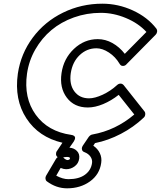

<svg xmlns="http://www.w3.org/2000/svg" viewBox="-20 -753 875 1045"><path d="M77.1 -352.1Q93.3 -460.9 158.2 -548.1Q223.1 -635.3 322.8 -684.1Q422.4 -732.9 537.1 -732.9Q623 -732.9 702.9 -696.3Q782.7 -659.7 831.1 -597.2Q836.4 -589.4 835 -579.8Q833.5 -570.3 827.1 -564L669.9 -404.8Q667 -400.9 661.4 -397.2Q655.8 -393.6 646.5 -394.3Q637.2 -395 630.9 -405.8Q608.4 -443.8 573 -467Q537.6 -490.2 504.9 -490.2Q452.6 -490.2 413.6 -453.1Q374.5 -416 365.2 -355Q356.4 -293.5 384.8 -255.6Q413.1 -217.8 464.8 -217.8Q496.1 -217.8 538.8 -237.5Q581.5 -257.3 617.2 -290Q625 -297.4 635 -297.9Q645 -298.3 652.8 -290L766.1 -147Q771.5 -140.6 770.5 -129.9Q769.5 -119.1 762.2 -112.8Q707 -60.5 637.7 -24.4Q568.4 11.7 497.1 25.9L487.8 40Q511.7 56.2 523.4 80.8Q535.2 105.5 530.8 133.8Q522 196.8 469.7 234.4Q417.5 272 345.2 272Q286.1 272 234.9 233.9Q228.5 229 227.5 219.7Q226.6 210.4 231 203.1L284.2 112.8Q287.1 107.4 293.9 102.1Q285.2 96.2 284.9 85.4Q284.7 74.7 290 68.8L319.8 23.9Q190.4 -6.3 123.8 -108.6Q57.1 -210.9 77.1 -352.1ZM127 -352.1Q108.4 -219.7 174.6 -128.4Q240.7 -37.1 367.2 -19Q377.9 -17.6 383.3 -13.2Q388.7 -8.8 388.7 -3.7Q388.7 1.5 387 6.3Q385.3 11.2 382.8 14.6L380.9 18.1L357.9 50.8Q382.3 52.2 398.4 68.4Q414.6 84.5 411.1 109.9Q407.7 136.2 386.7 152.1Q365.7 168 339.8 168Q327.1 168 310.1 161.1L286.1 203.1Q321.8 222.2 352.1 222.2Q409.2 222.2 442.4 198Q475.6 173.8 481 133.8Q483.4 115.7 472.4 99.6Q461.4 83.5 439.9 75.2Q430.2 71.8 427.2 64.5Q424.3 57.1 426 50.8Q427.7 44.4 431.2 39.1L462.9 -7.8Q472.2 -19.5 482.9 -21Q609.9 -43.9 710.9 -129.9L626 -236.8Q585.9 -205.1 541.5 -186.5Q497.1 -168 458 -168Q383.8 -168 343.5 -221.7Q303.2 -275.4 314.9 -355Q326.2 -433.6 382.3 -486.8Q438.5 -540 512.2 -540Q553.7 -540 591.8 -518.8Q629.9 -497.6 659.2 -460L776.9 -579.1Q733.4 -626.5 665.5 -654.8Q597.7 -683.1 528.8 -683.1Q452.1 -683.1 382.3 -658.2Q312.5 -633.3 260 -589.4Q207.5 -545.4 172.4 -484.1Q137.2 -422.9 127 -352.1ZM324.2 103Q327.6 108.9 335.2 113.5Q342.8 118.2 347.2 118.2Q358.9 117.2 360.4 110.8L360.8 109.9Q360.8 106.9 360.6 106Q360.4 105 356.4 103Q352.5 101.1 344.2 101.1Q339.8 101.1 324.2 103Z"/></svg>

Font: Trueno Black Outline
Style: Italic
Weight: 900
Width: 6
Designer: Julieta Ulanovsky
Foundry: Julieta Ulanovsky
Version: Version 3.001b | FøM Fix